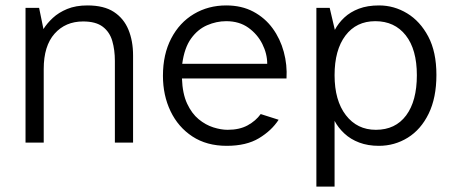

<svg xmlns="http://www.w3.org/2000/svg" viewBox="-20 -525 1665 707"><path d="M74 0V-496H124L140 -418Q153 -439 174.5 -459Q196 -479 227.5 -492Q259 -505 302 -505Q363 -505 399.5 -481Q436 -457 453 -415.5Q470 -374 470 -321V0H403V-301Q403 -341 393.5 -374Q384 -407 358.5 -426.5Q333 -446 286 -446Q221 -446 181 -401Q141 -356 141 -271V0Z M815 12Q741 12 688.5 -22.5Q636 -57 608 -115.5Q580 -174 580 -246Q580 -325 610.5 -383.5Q641 -442 694 -473.5Q747 -505 813 -505Q870 -505 913 -482Q956 -459 984 -420.5Q1012 -382 1025 -334Q1038 -286 1035 -236H650Q652 -180 669 -143.5Q686 -107 711.5 -86Q737 -65 765.5 -56Q794 -47 818 -47Q862 -47 892 -63.5Q922 -80 940 -105L1006 -84Q980 -44 933.5 -16Q887 12 815 12ZM651 -290H964Q964 -327 946 -363Q928 -399 894.5 -423Q861 -447 813 -447Q777 -447 742.5 -432Q708 -417 683.5 -383Q659 -349 651 -290Z M1145 162V-496H1194L1213 -415Q1226 -440 1248 -460.5Q1270 -481 1301.5 -493Q1333 -505 1376 -505Q1431 -505 1479 -476Q1527 -447 1557 -390.5Q1587 -334 1587 -249Q1587 -165 1558.5 -106.5Q1530 -48 1481.5 -18Q1433 12 1375 12Q1335 12 1303 0Q1271 -12 1248 -33.5Q1225 -55 1212 -80V162ZM1364 -47Q1436 -47 1475.5 -100Q1515 -153 1515 -248Q1515 -343 1474 -395Q1433 -447 1362 -447Q1292 -447 1252 -394Q1212 -341 1212 -248Q1212 -155 1253.5 -101Q1295 -47 1364 -47Z"/></svg>

Font: Atkinson Hyperlegible Next Light
Style: Regular
Weight: 300
Designer: Elliott Scott, Megan Eiswerth, Linus Boman, Theodore Petrosky, Letters from Sweden
Foundry: Applied Design Works, Letters from Sweden
Version: Version 2.001